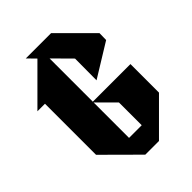

<svg xmlns="http://www.w3.org/2000/svg" viewBox="-254 -863 1061 1061"><g transform="rotate(-45 277.0 -332.5)"><path d="M341 -40H242V-317L341 -218ZM535 -512 536 -565 347 -754H149L194 -708L-12 -502H47V-103L240 89H347L536 -100V-323H242V-661L341 -561L340 -392Z"/></g></svg>

Font: Kidora Gothic
Style: Regular
Weight: 400
Version: Version 001.018